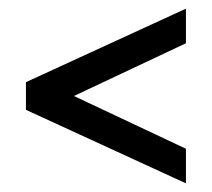

<svg xmlns="http://www.w3.org/2000/svg" viewBox="-20 -562 490 444"><path d="M410 -218V-138L40 -308V-372L410 -542V-462L151 -340Z"/></svg>

Font: Protest Strike
Style: Regular
Weight: 400
Designer: Octavio Pardo
Foundry: Ashler Design
Version: Version 2.005; ttfautohint (v1.8.4.7-5d5b)